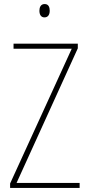

<svg xmlns="http://www.w3.org/2000/svg" viewBox="-20 -981 440 950"><path d="M201 -961C181 -961 175 -944 175 -928C175 -910 182 -895 200 -895C218 -895 226 -909 226 -928C226 -944 221 -961 201 -961ZM374 -51V-76H62L365 -742V-765H47V-740H335L30 -73V-51Z"/></svg>

Font: Noto Sans Tamil UI Condensed Thin
Style: Regular
Weight: 100
Width: 3
Designer: Jelle Bosma - Monotype Design Team
Foundry: Monotype Imaging Inc.
Version: Version 2.004